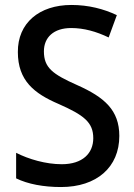

<svg xmlns="http://www.w3.org/2000/svg" viewBox="-20 -744 542 774"><path d="M461 -196C461 -300 401 -352 291 -401C192 -445 157 -471 157 -537C157 -593 196 -631 267 -631C318 -631 368 -617 418 -593L451 -683C398 -708 337 -724 268 -724C138 -724 51 -651 52 -534C52 -419 118 -367 216 -325C318 -280 356 -251 356 -187C356 -126 313 -82 229 -82C165 -82 96 -102 45 -128V-25C92 -2 155 10 226 10C370 10 461 -70 461 -196Z"/></svg>

Font: Noto Sans Arabic SemCond Med
Style: Regular
Weight: 500
Width: 4
Designer: Monotype Design Team, Nadine Chahine, Nizar Qandah and Khaled Hosny
Foundry: Monotype Imaging Inc.
Version: Version 2.012